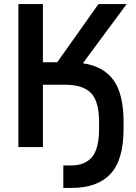

<svg xmlns="http://www.w3.org/2000/svg" viewBox="-20 -720 665 940"><path d="M70 -700H190V-415H260L462 -700H600L387 -412V-410Q488 -395 536.5 -326.5Q585 -258 585 -123V-91Q585 63 521 131.5Q457 200 330 200H290V90H330Q395 90 430 49.5Q465 9 465 -91V-123Q465 -223 426 -264Q387 -305 300 -305H190V0H70Z"/></svg>

Font: PT Root UI Bold
Style: Regular
Weight: 700
Designer: Vitaly Kuzmin
Foundry: ParaType Ltd.
Version: Version 2.000G